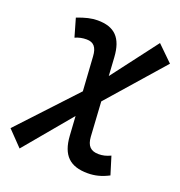

<svg xmlns="http://www.w3.org/2000/svg" viewBox="-210 -643 934 994"><g transform="rotate(20 257.0 -146.0)"><path d="M6.3 234.4 221.2 -22.9 228 83.5C234.9 189 283.2 234.4 380.4 234.4C420.4 234.4 455.6 225.6 496.1 204.6L465.8 106.4C441.9 117.7 422.4 122.1 400.4 122.1C356.9 122.1 335.4 100.6 332 50.8L320.3 -139.2L587.9 -444.3L502.9 -527.3L312 -275.9L305.7 -376.5C299.3 -481.9 253.4 -527.3 160.2 -527.3C127.4 -527.3 93.8 -519.5 48.3 -502L77.1 -401.9C98.1 -411.1 117.2 -415 140.1 -415C178.2 -415 197.8 -393.6 200.7 -343.8L212.9 -155.8L-73.7 151.4Z"/></g></svg>

Font: Cascadia Mono SemiBold
Style: Italic
Weight: 600
Italic angle: -10°
Monospace: yes
Designer: Aaron Bell
Foundry: Saja Typeworks
Version: Version 2404.023